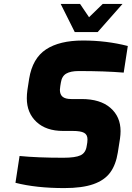

<svg xmlns="http://www.w3.org/2000/svg" viewBox="-20 -955 673 981"><path d="M59 -21 80 -158Q171 -149 304 -149Q365 -149 391.5 -161.5Q418 -174 423 -209L426 -227Q427 -233 427 -243Q427 -267 409.5 -276.5Q392 -286 351 -286H302Q216 -286 166.5 -332Q117 -378 117 -453Q117 -473 120 -495L129 -553Q146 -657 215 -702.5Q284 -748 404 -748Q524 -748 633 -720L612 -584Q516 -592 382 -592Q341 -592 318.5 -579Q296 -566 291 -533L288 -515Q286 -501 286 -496Q286 -472 300 -460.5Q314 -449 344 -449H397Q492 -449 544 -404Q596 -359 596 -285Q596 -267 593 -246L582 -176Q572 -113 543 -73.5Q514 -34 457 -14Q400 6 308 6Q165 6 59 -21ZM290 -935H389L435 -867L505 -935H606L479 -791H362Z"/></svg>

Font: Exo ExtraBold
Style: Italic
Weight: 800
Italic angle: -9°
Designer: Natanael Gama
Foundry: Natanael Gama
Version: Version 1.500; ttfautohint (v1.6)